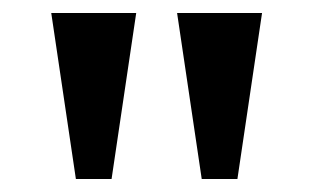

<svg xmlns="http://www.w3.org/2000/svg" viewBox="-20 -734 483 296"><path d="M97 -458 59 -714H190L152 -458ZM291 -458 253 -714H384L346 -458Z"/></svg>

Font: Noto Serif Georgian SemiCondensed SemiBold
Style: Regular
Weight: 600
Width: 4
Designer: Monotype Design Team, Akaki Razmadze
Foundry: Google LLC
Version: Version 2.003; ttfautohint (v1.8.4.7-5d5b)